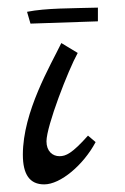

<svg xmlns="http://www.w3.org/2000/svg" viewBox="-20 -485 328 504"><path d="M211 -129C169 -82 153 -75 136 -75C118 -75 102 -88 102 -114C102 -154 159 -301 184 -346L141 -372C113 -314 40 -192 40 -79C40 -27 58 -1 96 -1C139 -1 199 -52 231 -112ZM237 -465C168 -463 101 -464 51 -454L60 -423L237 -429Z"/></svg>

Font: Marck Script
Style: Regular
Weight: 400
Designer: Denis Masharov, Marck Fogel
Foundry: Denis Masharov
Version: Version 1.002